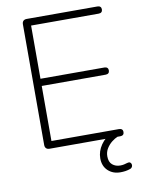

<svg xmlns="http://www.w3.org/2000/svg" viewBox="-97 -771 763 1027"><g transform="rotate(-10 285.0 -257.5)"><path d="M121 0Q109 0 102.5 -6.5Q96 -13 96 -25V-680Q96 -692 102.5 -698.5Q109 -705 121 -705H505Q515 -705 520.5 -700Q526 -695 526 -686Q526 -676 520.5 -671Q515 -666 505 -666H138V-377H485Q495 -377 500.5 -372Q506 -367 506 -358Q506 -348 500.5 -343Q495 -338 485 -338H138V-39H505Q515 -39 520.5 -34Q526 -29 526 -20Q526 -10 520.5 -5Q515 0 505 0ZM473 190Q432 190 405.5 165Q379 140 379 98Q379 60 402.5 25.5Q426 -9 469 -31L490 0Q475 6 458.5 19Q442 32 430 51Q418 70 418 94Q418 125 435.5 139.5Q453 154 478 154Q489 154 498.5 152Q508 150 517 147Q527 144 532.5 147.5Q538 151 539.5 158Q541 165 538 171.5Q535 178 528 181Q514 186 500.5 188Q487 190 473 190Z"/></g></svg>

Font: Nunito ExtraLight
Style: Regular
Weight: 200
Designer: Vernon Adams
Foundry: Vernon Adams
Version: Version 3.602